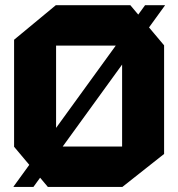

<svg xmlns="http://www.w3.org/2000/svg" viewBox="-20 -739 704 759"><path d="M33.6 0V-1.6L553.5 -718.5H632.1V-717.5L112.1 0ZM169.2 0 35.7 -158.8V-159.8H462.7V0ZM35.7 -159.8V-581.9L200.7 -718.5H201.7V-159.8ZM462.7 0V-558.7H628.7V-130.4L463.7 0ZM201.7 -558.7V-718.5H495.2L628.7 -559.7V-558.7Z"/></svg>

Font: Foldit Thin
Style: Regular
Weight: 100
Designer: Sophia Tai
Foundry: Sophia Tai
Version: Version 1.003